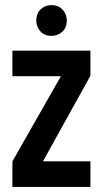

<svg xmlns="http://www.w3.org/2000/svg" viewBox="-20 -742 408 762"><path d="M124 -660.2Q124 -699.2 157.2 -715.8Q170.9 -721.7 184.6 -721.7Q222.7 -721.7 239.3 -687.5Q245.1 -673.8 245.1 -660.2Q245.1 -621.1 210.9 -605.5Q198.2 -599.6 184.6 -599.6Q145.5 -599.6 129.9 -633.8Q124 -646.5 124 -660.2ZM29.3 0V-101.6L221.7 -439.5H29.3V-541H338.9V-441.4L150.4 -101.6H338.9V0Z"/></svg>

Font: Post No Bills Colombo
Style: Bold
Weight: 800
Designer: Kosala Senevirathne, Siva Puranthara, Lasantha Premarathna, Tharique Azeez
Foundry: Mooniak
Version: Version 1.220 ; ttfautohint (v1.5)